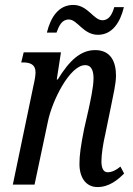

<svg xmlns="http://www.w3.org/2000/svg" viewBox="-20 -748 538 778"><path d="M377 -607C434 -607 467 -656 482 -719H443C435 -692 423 -666 395 -666C359 -666 336 -728 277 -728C219 -728 186 -681 170 -616H209C219 -643 230 -669 259 -669C294 -669 317 -607 377 -607ZM375 10C423 10 458 -20 483 -45L468 -73C450 -58 433 -50 416 -50C399 -50 391 -67 391 -94C391 -121 397 -163 407 -206L431 -323C438 -360 450 -407 450 -442C450 -497 429 -545 366 -545C307 -545 262 -504 214 -426H210L227 -536H76L66 -495H73C102 -495 124 -487 124 -455C124 -444 121 -424 116 -403L32 0H120L174 -255C191 -340 263 -484 325 -484C354 -484 359 -455 359 -430C359 -395 345 -333 339 -305L321 -226C307 -156 302 -118 302 -86C301 -32 326 10 375 10Z"/></svg>

Font: Noto Serif ExtraCondensed
Style: Italic
Weight: 400
Width: 2
Italic angle: -12°
Designer: Monotype Design Team
Foundry: Monotype Imaging Inc.
Version: Version 2.014